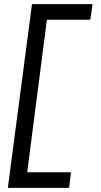

<svg xmlns="http://www.w3.org/2000/svg" viewBox="-20 -780 486 925"><path d="M19 125V123H18L134 -759V-760H426L415 -685H206L111 50H322L313 125Z"/></svg>

Font: Lily Script One
Style: Regular
Weight: 400
Designer: Julia Petretta
Foundry: Julia Petretta
Version: Version 1.002;PS 001.001;hotconv 1.0.70;makeotf.lib2.5.58329